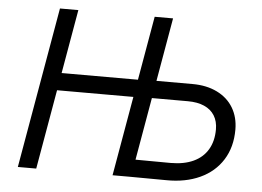

<svg xmlns="http://www.w3.org/2000/svg" viewBox="-50 -765 1134 832"><g transform="rotate(5 517.0 -349.5)"><path d="M670 -700 548 0H468L590 -700ZM56 0 178 -700H258L136 0ZM180 -346 194 -422H558L544 -346ZM553 -76 714 -75Q772 -75 813 -94Q854 -113 875.5 -149.5Q897 -186 897 -237Q897 -272 881.5 -297Q866 -322 836.5 -335Q807 -348 765 -348H599L612 -424H779Q840 -424 886 -401.5Q932 -379 956.5 -338Q981 -297 981 -243Q981 -167 946 -111.5Q911 -56 848 -27Q785 2 702 1L539 0Z"/></g></svg>

Font: Fixel Italic Variable 20240409 Display Thin
Style: Italic
Weight: 100
Italic angle: -10°
Designer: AlfaBravo + MacPaw
Foundry: Kyrylo Tkachov, Marchela Mozhyna, Serhii Makarenko, Maria Weinstein, Zakhar Kryvoshyya
Version: Version 1.211;Glyphs 3.2 (3225)